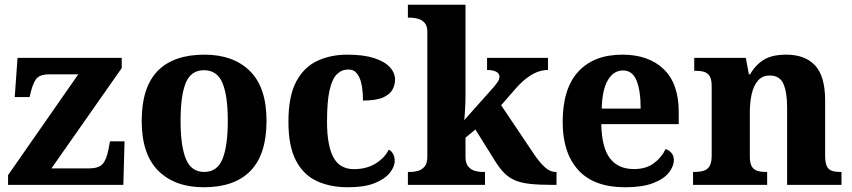

<svg xmlns="http://www.w3.org/2000/svg" viewBox="-20 -780 3595 810"><path d="M14 0V-41.2L310.2 -466.4H186.6Q153.4 -466.4 138 -452.5Q122.6 -438.6 111.6 -398L104.8 -370.6H42.2L54 -536H493.6V-492.8L197 -69.6H356.4Q394.8 -69.6 411.9 -87.2Q429 -104.8 437.8 -150.4L444 -183.8H505.4L500.4 0Z M839.6 10Q717.8 10 647.8 -59.6Q577.8 -129.2 577.8 -270.2Q577.8 -411.2 644.8 -480.3Q711.8 -549.4 842.6 -549.4Q964.4 -549.4 1034.4 -480.3Q1104.4 -411.2 1104.4 -270.2Q1104.4 -129.2 1037.2 -59.6Q970 10 839.6 10ZM841.6 -54.6Q896.6 -54.6 918.8 -109.5Q941 -164.4 941 -270.2Q941 -377 918.3 -430.4Q895.6 -483.8 840.6 -483.8Q785.6 -483.8 763.7 -430.4Q741.8 -377 741.8 -270.2Q741.8 -164.4 764.2 -109.5Q786.6 -54.6 841.6 -54.6Z M1447.8 10Q1373.2 10 1316.8 -16Q1260.4 -42 1228.6 -102.5Q1196.8 -163 1196.8 -266.2Q1196.8 -374.8 1229.8 -436.1Q1262.8 -497.4 1319 -523.4Q1375.2 -549.4 1445 -549.4Q1513.4 -549.4 1558 -535Q1602.6 -520.6 1624.6 -496.7Q1646.6 -472.8 1646.6 -444Q1646.6 -422.8 1636 -402.4Q1625.4 -382 1596.2 -368.9Q1567 -355.8 1511.2 -355.8Q1511.2 -390.8 1505.9 -420.5Q1500.6 -450.2 1487 -468.5Q1473.4 -486.8 1449.6 -486.8Q1422 -486.8 1401.8 -467.4Q1381.6 -448 1370.6 -400.3Q1359.6 -352.6 1359.6 -267.2Q1359.6 -167 1386.3 -116.7Q1413 -66.4 1473.4 -66.4Q1526.2 -66.4 1564.7 -90.2Q1603.2 -114 1620.2 -149Q1633.4 -141.4 1639.3 -128.5Q1645.2 -115.6 1645.2 -102Q1645.2 -76.8 1624.5 -50.8Q1603.8 -24.8 1560.6 -7.4Q1517.4 10 1447.8 10Z M1700.8 0V-54.6H1713.4Q1726.8 -54.6 1743 -59Q1759.2 -63.4 1771 -77Q1782.8 -90.6 1782.8 -118.6V-645.4Q1782.8 -672 1770.7 -684.5Q1758.6 -697 1742.4 -701.2Q1726.2 -705.4 1713.4 -705.4H1700.8V-760H1943.8V-377Q1943.8 -364 1943.3 -347.7Q1942.8 -331.4 1941.8 -316.1Q1940.8 -300.8 1940 -289.1Q1939.2 -277.4 1938.6 -273.2L2064.8 -414.8Q2073.8 -425.6 2078.9 -433.3Q2084 -441 2085.6 -447Q2087.2 -453 2087.2 -456.8Q2087.2 -469.8 2073.5 -477.3Q2059.8 -484.8 2034.8 -484.8V-536H2291.8V-484.8Q2268.8 -484.8 2246.3 -476.1Q2223.8 -467.4 2200.3 -449.2Q2176.8 -431 2150.8 -401L2094.2 -336L2227.2 -138Q2254.4 -96.8 2277.4 -75.7Q2300.4 -54.6 2324.2 -54.6H2327.8V0H2313.8Q2257.2 0 2219 -3.9Q2180.8 -7.8 2154.5 -18.6Q2128.2 -29.4 2108.1 -49.3Q2088 -69.2 2067.6 -102.2L1985.6 -233.8L1943.8 -199V-119.4Q1943.8 -91 1955.6 -77.3Q1967.4 -63.6 1983.6 -59.1Q1999.8 -54.6 2012.6 -54.6H2026V0Z M2616.8 10Q2486 10 2419.9 -62.3Q2353.8 -134.6 2353.8 -265.2Q2353.8 -406.2 2419.6 -477.8Q2485.4 -549.4 2605.6 -549.4Q2716.4 -549.4 2779.9 -488.3Q2843.4 -427.2 2843.4 -308.2V-256.4H2516.6Q2518.6 -157.2 2553.3 -112Q2588 -66.8 2654 -66.8Q2705.4 -66.8 2738.3 -91.2Q2771.2 -115.6 2788 -151.2Q2802.6 -146.6 2812.7 -134.8Q2822.8 -123 2822.8 -105.4Q2822.8 -78.6 2801.8 -51.8Q2780.8 -25 2735.5 -7.5Q2690.2 10 2616.8 10ZM2682.8 -321.8Q2682.8 -397.4 2665.5 -440.1Q2648.2 -482.8 2608.2 -482.8Q2568.2 -482.8 2544.2 -441.6Q2520.2 -400.4 2518.6 -321.8Z M2903.8 0V-54.6H2908.6Q2931.6 -54.6 2947.8 -59.3Q2964 -64 2973.2 -78.7Q2982.4 -93.4 2982.4 -123.2V-416.8Q2982.4 -444.6 2974 -458.5Q2965.6 -472.4 2950.2 -476.9Q2934.8 -481.4 2912.8 -481.4H2908.8V-536H3126.4L3139.4 -466.4H3144.4Q3168.2 -507.4 3203.2 -528.4Q3238.2 -549.4 3297 -549.4Q3376.6 -549.4 3418.8 -503.8Q3461 -458.2 3461 -356.8V-125.4Q3461 -94.6 3467.9 -79.6Q3474.8 -64.6 3489.2 -59.6Q3503.6 -54.6 3525.6 -54.6H3530V0H3300.6V-326.6Q3300.6 -391 3285 -426.2Q3269.4 -461.4 3227.8 -461.4Q3196 -461.4 3177.5 -439.8Q3159 -418.2 3151.2 -383.2Q3143.4 -348.2 3143.4 -307.4V-119.4Q3143.4 -91.6 3151.5 -77.9Q3159.6 -64.2 3175 -59.4Q3190.4 -54.6 3212.4 -54.6H3216.4V0Z"/></svg>

Font: Noto Serif Hentaigana ExtraLight
Style: Regular
Weight: 200
Designer: Kazuhiro Yamada
Foundry: nipponia
Version: Version 1.000